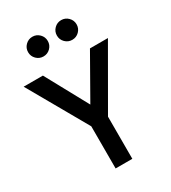

<svg xmlns="http://www.w3.org/2000/svg" viewBox="-235 -1117 1096 1233"><g transform="rotate(-30 312.5 -500.0)"><path d="M372.9 0H249V-312.5L0 -750H142.7L313.5 -436.5L491.7 -750H625L372.9 -312.5ZM135.4 -927.1Q135.4 -957.3 156.8 -978.6Q178.1 -1000 208.3 -1000Q238.5 -1000 259.9 -978.6Q281.2 -957.3 281.2 -927.1Q281.2 -896.9 259.9 -875.5Q238.5 -854.2 208.3 -854.2Q178.1 -854.2 156.8 -875.5Q135.4 -896.9 135.4 -927.1ZM349 -927.1Q349 -957.3 370.3 -978.6Q391.7 -1000 421.9 -1000Q452.1 -1000 473.4 -978.6Q494.8 -957.3 494.8 -927.1Q494.8 -896.9 473.4 -875.5Q452.1 -854.2 421.9 -854.2Q391.7 -854.2 370.3 -875.5Q349 -896.9 349 -927.1Z"/></g></svg>

Font: Vladivostok Bold
Style: Regular
Weight: 700
Width: 4
Designer: Michael Sharanda
Foundry: Michael Sharanda
Version: Version 1.005